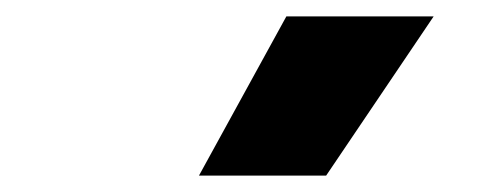

<svg xmlns="http://www.w3.org/2000/svg" viewBox="-20 -828 614 234"><path d="M222.5 -614 329 -808H508.5L377.5 -614Z"/></svg>

Font: Encode Sans Semi Condensed ExtraBold
Style: Regular
Weight: 800
Width: 4
Designer: Multiple Designers
Foundry: Impallari Type
Version: Version 3.000; ttfautohint (v1.8.3) -l 8 -r 50 -G 200 -x 14 